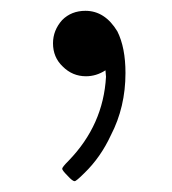

<svg xmlns="http://www.w3.org/2000/svg" viewBox="-20 -714 318 355"><path d="M105 -389Q95 -399 95 -402Q95 -405 107 -417Q171 -483 176 -572L175 -584Q158 -573 139 -573Q114 -573 96 -591Q78 -608 78 -634Q78 -658 95 -677Q112 -694 138 -694Q174 -694 197 -656Q212 -626 212 -579Q212 -516 185 -464Q166 -423 136 -394Q121 -379 118 -379Q114 -379 105 -389Z"/></svg>

Font: KaTeX_Main
Style: Regular
Weight: 400
Version: Version